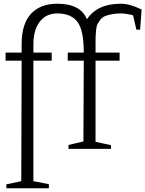

<svg xmlns="http://www.w3.org/2000/svg" viewBox="-20 -798 779 1029"><path d="M287 -726Q227 -726 193 -681.5Q159 -637 159 -562V-516H257V-473H159V173L242 189V211H14V190L94 173L96 -473H10V-516H96V-562Q96 -670 146 -724Q196 -778 288 -778Q411 -778 446 -695Q501 -778 628 -778Q675 -778 739 -747L731 -639H711L693 -716Q654 -726 628 -726Q599 -726 577.5 -721.5Q556 -717 541.5 -711Q527 -705 517 -691Q507 -677 502 -667.5Q497 -658 495 -636Q493 -614 492.5 -602Q492 -590 492 -562V-516H621V-473H492V-38Q502 -36 531 -29.5Q560 -23 575 -20V0H347V-21L427 -40L429 -473H343V-516H429Q429 -637 394.5 -681.5Q360 -726 287 -726Z"/></svg>

Font: Afta serif
Style: Regular
Weight: 400
Designer: parq.ink
Foundry: Oriol Esparraguera Font
Version: Version 1.000